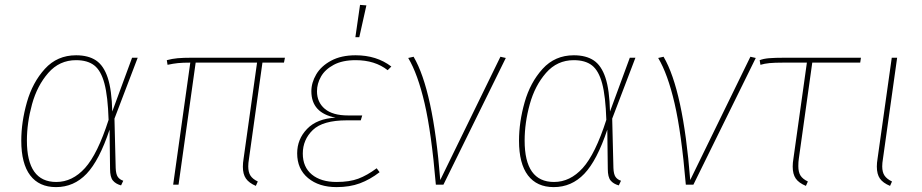

<svg xmlns="http://www.w3.org/2000/svg" viewBox="-20 -755 3768 785"><path d="M439 -299 520 -519H543L448 -270L453 -68Q454 -43 461.5 -32Q469 -21 484 -16L475 3Q453 -3 441.5 -17Q430 -31 430 -64L428 -225Q386 -99 334 -44.5Q282 10 209 10Q140 10 103.5 -38Q67 -86 67 -180Q67 -256 90 -337Q113 -418 163.5 -473.5Q214 -529 291 -529Q341 -529 372.5 -508Q404 -487 420.5 -437Q437 -387 439 -299ZM90 -180Q90 -11 210 -11Q276 -11 327.5 -68Q379 -125 424 -265Q421 -361 407 -413.5Q393 -466 365.5 -487.5Q338 -509 291 -509Q223 -509 177.5 -457Q132 -405 111 -329Q90 -253 90 -180Z M998 -106Q995 -88 995 -75Q995 -51 1004 -37Q1013 -23 1034 -13L1026 5Q998 -7 985.5 -25Q973 -43 973 -73Q973 -89 976 -107L1031 -499H780L710 0H688L758 -499Q727 -499 707.5 -497Q688 -495 665 -490L662 -509Q684 -515 706.5 -517Q729 -519 765 -519H1145L1141 -499H1053Z M1195 -128Q1195 -186 1235.5 -228Q1276 -270 1352 -274Q1253 -293 1253 -382Q1253 -417 1273 -451Q1293 -485 1334 -507Q1375 -529 1434 -529Q1520 -529 1580 -483L1565 -468Q1513 -509 1434 -509Q1380 -509 1344.5 -490Q1309 -471 1292.5 -442Q1276 -413 1276 -382Q1276 -337 1308 -310Q1340 -283 1403 -283H1461L1455 -263H1398Q1300 -263 1259 -223.5Q1218 -184 1218 -127Q1218 -72 1255 -41.5Q1292 -11 1356 -11Q1409 -11 1445 -24.5Q1481 -38 1520 -67L1532 -51Q1493 -21 1451.5 -5.5Q1410 10 1356 10Q1284 10 1239.5 -27Q1195 -64 1195 -128ZM1478 -733 1449 -603H1433L1452 -735Z M1780 -19 2026 -523 2048 -518 1793 0H1762Q1744 -212 1716 -332.5Q1688 -453 1649 -518L1671 -523Q1751 -387 1780 -19Z M2474 -299 2555 -519H2578L2483 -270L2488 -68Q2489 -43 2496.5 -32Q2504 -21 2519 -16L2510 3Q2488 -3 2476.5 -17Q2465 -31 2465 -64L2463 -225Q2421 -99 2369 -44.5Q2317 10 2244 10Q2175 10 2138.5 -38Q2102 -86 2102 -180Q2102 -256 2125 -337Q2148 -418 2198.5 -473.5Q2249 -529 2326 -529Q2376 -529 2407.5 -508Q2439 -487 2455.5 -437Q2472 -387 2474 -299ZM2125 -180Q2125 -11 2245 -11Q2311 -11 2362.5 -68Q2414 -125 2459 -265Q2456 -361 2442 -413.5Q2428 -466 2400.5 -487.5Q2373 -509 2326 -509Q2258 -509 2212.5 -457Q2167 -405 2146 -329Q2125 -253 2125 -180Z M2802 -19 3048 -523 3070 -518 2815 0H2784Q2766 -212 2738 -332.5Q2710 -453 2671 -518L2693 -523Q2773 -387 2802 -19Z M3246 -106Q3244 -94 3244 -76Q3244 -51 3253 -37Q3262 -23 3283 -13L3275 5Q3246 -7 3233.5 -25Q3221 -43 3221 -74Q3221 -89 3224 -107L3279 -499H3184Q3146 -499 3126 -497Q3106 -495 3089 -490L3086 -509Q3101 -515 3124 -517Q3147 -519 3190 -519H3500L3497 -499H3301Z M3590 -106Q3587 -88 3587 -75Q3587 -51 3596.5 -37Q3606 -23 3627 -13L3619 5Q3590 -7 3577.5 -25Q3565 -43 3565 -74Q3565 -89 3568 -107L3626 -519H3648Z"/></svg>

Font: FiraGO Thin
Style: Italic
Weight: 100
Italic angle: -8°
Designer: bBox Type GmbH
Foundry: bBox Type GmbH
Version: Version 1.001